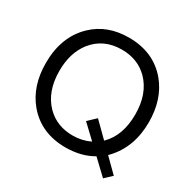

<svg xmlns="http://www.w3.org/2000/svg" viewBox="-172 -893 1108 1116"><g transform="rotate(30 382.0 -335.0)"><path d="M563 -35Q488 10 382 11Q216 11 120 -104Q37 -204 37 -358Q37 -535 145 -638Q238 -727 383 -727Q549 -727 645 -612Q728 -512 728 -358Q728 -191 627 -84L618 -75L707 13L660 57ZM556 -136 559 -139Q637 -217 637 -358Q637 -497 558 -577Q489 -646 382 -646Q260 -646 189 -557Q128 -479 128 -358Q128 -219 207 -139Q276 -70 382 -70Q445 -70 498 -96H499L408 -182L460 -231Z"/></g></svg>

Font: Almarai
Style: Regular
Weight: 400
Designer: Boutros International 2019
Foundry: Created by Boutros International 2019
Version: Version 1.10